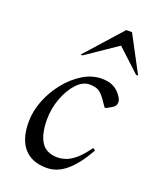

<svg xmlns="http://www.w3.org/2000/svg" viewBox="-135 -788 717 878"><g transform="rotate(20 224.0 -348.5)"><path d="M198 10Q126 10 88 -33.5Q50 -77 50 -160Q50 -212 70.5 -264.5Q91 -317 126.5 -361.5Q162 -406 206.5 -433Q251 -460 298 -460Q335 -460 358 -446.5Q381 -433 395 -411Q401 -402 403 -396Q405 -390 405 -383Q405 -376 401.5 -369Q398 -362 390 -357L361 -340H354L334 -369Q318 -393 301.5 -404.5Q285 -416 254 -416Q221 -416 191.5 -384Q162 -352 143.5 -302.5Q125 -253 125 -199Q125 -128 149.5 -90Q174 -52 229 -52Q246 -52 267 -58.5Q288 -65 313 -85.5Q338 -106 368 -148H370L380 -140Q337 -64 293 -27Q249 10 198 10ZM168 -530 326 -707H354L448 -530H438L328 -632L178 -530Z"/></g></svg>

Font: Spectral
Style: Italic
Weight: 400
Italic angle: -10°
Designer: Jean-Baptiste Levee
Foundry: Production Type
Version: Version 2.001